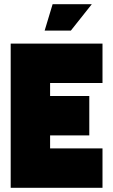

<svg xmlns="http://www.w3.org/2000/svg" viewBox="-20 -896 540 916"><path d="M418 -876 318 -750H193L231 -876ZM469 0H31V-688H469V-500H219V-438H406V-250H219V-188H469Z"/></svg>

Font: CostaRica
Style: Normal
Weight: 900
Version: Version 1.3